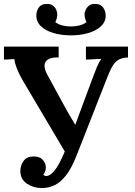

<svg xmlns="http://www.w3.org/2000/svg" viewBox="-20 -936 682 972"><path d="M191 16Q149 16 116 -6.5Q83 -29 83 -70Q83 -99 99.5 -121.5Q116 -144 150 -144Q181 -144 196.5 -127Q212 -110 212 -88Q212 -68 199 -51Q206 -45 214 -45Q238 -45 266 -86Q282 -109 308 -169L92 -534Q76 -562 65 -590.5Q54 -619 53 -637L0 -634V-700H277V-645Q227 -647 211.5 -624Q196 -601 220 -557L310 -392Q321 -371 335.5 -347.5Q350 -324 361 -304Q379 -353 401 -412Q423 -471 449 -541Q459 -569 470 -595.5Q481 -622 493 -638L415 -634V-700H628V-645Q600 -644 582 -634.5Q564 -625 550 -602Q536 -579 521 -539L369 -152Q343 -85 314.5 -48.5Q286 -12 255.5 2Q225 16 191 16ZM215 -916Q237 -917 249 -907Q261 -897 265.5 -884.5Q270 -872 270 -864Q270 -843 260 -824Q274 -813 294.5 -807.5Q315 -802 339 -802Q363 -802 383.5 -807.5Q404 -813 418 -824Q408 -844 408 -864Q408 -872 413 -884.5Q418 -897 430 -907Q442 -917 463 -916Q489 -916 502 -898Q515 -880 515 -857Q515 -825 490.5 -802.5Q466 -780 426 -768.5Q386 -757 339 -757Q292 -757 252 -768.5Q212 -780 188 -802.5Q164 -825 164 -857Q164 -880 176.5 -898Q189 -916 215 -916Z"/></svg>

Font: Lora SemiBold
Style: Regular
Weight: 600
Designer: Olga Karpushina, Alexei Vanyashin (Cyrillic)
Foundry: Cyreal
Version: Version 3.011; ttfautohint (v1.8.4.7-5d5b)